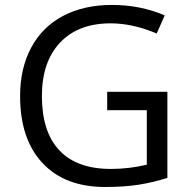

<svg xmlns="http://www.w3.org/2000/svg" viewBox="-20 -744 768 774"><path d="M412.1 -374H654.8V-26.9Q598.1 -8.8 539.6 0.5Q481 9.8 403.8 9.8Q241.7 9.8 151.4 -86.7Q61 -183.1 61 -356.9Q61 -468.3 105.7 -552Q150.4 -635.7 234.4 -679.9Q318.4 -724.1 431.2 -724.1Q545.4 -724.1 644 -682.1L611.8 -608.9Q515.1 -649.9 425.8 -649.9Q295.4 -649.9 222.2 -572.3Q148.9 -494.6 148.9 -356.9Q148.9 -212.4 219.5 -137.7Q290 -63 426.8 -63Q501 -63 571.8 -80.1V-299.8H412.1Z"/></svg>

Font: f0_44652 
Style: Regular
Weight: 400
Foundry: Ascender Corporation
Version: Version 1.10